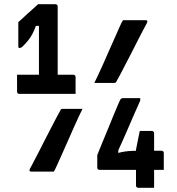

<svg xmlns="http://www.w3.org/2000/svg" viewBox="-20 -806 840 912"><path d="M428 -412Q433 -422 444 -445Q455 -468 468.5 -498.5Q482 -529 496.5 -562Q511 -595 524.5 -625Q538 -655 548 -678Q558 -701 564 -710Q568 -710 583 -710Q598 -710 617.5 -710Q637 -710 652.5 -710Q668 -710 672 -710Q678 -710 679.5 -706.5Q681 -703 678 -697Q673 -687 661.5 -666Q650 -645 636 -617Q622 -589 606 -558Q590 -527 575.5 -499Q561 -471 550 -450Q539 -429 533 -419Q531 -415 528.5 -413.5Q526 -412 522 -412Q519 -412 505.5 -412Q492 -412 475 -412Q458 -412 444.5 -412Q431 -412 428 -412ZM372 -289Q367 -279 356 -256Q345 -233 331.5 -202.5Q318 -172 303.5 -139Q289 -106 275.5 -76Q262 -46 252 -23.5Q242 -1 236 9Q232 9 217 9Q202 9 182.5 9Q163 9 147.5 9Q132 9 128 9Q122 9 120.5 5.5Q119 2 122 -4Q127 -14 138.5 -35Q150 -56 164 -84Q178 -112 194 -143Q210 -174 224.5 -202Q239 -230 250 -251Q261 -272 267 -282Q269 -287 271.5 -288Q274 -289 278 -289Q281 -289 294.5 -289Q308 -289 325 -289Q342 -289 355.5 -289Q369 -289 372 -289ZM712 86Q708 86 697.5 86Q687 86 674.5 86Q662 86 651.5 86Q641 86 637 86Q632 86 629 83Q626 80 626 75V-94Q626 -96 628.5 -108Q631 -120 634 -135.5Q637 -151 640 -165Q643 -179 644 -184H701Q706 -184 709 -181Q712 -178 712 -173V35Q712 42 712 60Q712 78 712 86ZM758 1H453Q448 1 445 -2Q442 -5 442 -10V-69Q442 -69 449.5 -88Q457 -107 469 -136Q481 -165 494.5 -197.5Q508 -230 520 -260Q532 -290 541 -310Q550 -330 551 -332Q554 -337 557.5 -338.5Q561 -340 565 -340Q569 -340 580.5 -340Q592 -340 605.5 -340Q619 -340 630.5 -340Q642 -340 646 -340V-328Q645 -325 636 -305.5Q627 -286 615 -258Q603 -230 589 -198Q575 -166 562.5 -137.5Q550 -109 540.5 -89Q531 -69 529 -64L542 -117V-60L528 -75Q545 -81 560 -84Q575 -87 593.5 -88.5Q612 -90 636 -90H747Q752 -90 755 -87Q758 -84 758 -79Q758 -75 758 -63.5Q758 -52 758 -38.5Q758 -25 758 -14Q758 -3 758 1ZM61 -451H328Q333 -451 336 -448Q339 -445 339 -440Q339 -436 339 -425Q339 -414 339 -400Q339 -386 339 -375Q339 -364 339 -360H72Q67 -360 64 -363Q61 -366 61 -371Q61 -378 61 -386Q61 -394 61 -404.5Q61 -415 61 -427Q61 -439 61 -451ZM254 -396H160L165 -413Q165 -418 165 -423.5Q165 -429 165 -434Q165 -439 165 -442Q165 -444 165 -466Q165 -488 165 -520.5Q165 -553 165 -589.5Q165 -626 165 -659Q165 -692 165 -713L185 -683H133L159 -709Q151 -683 142.5 -663Q134 -643 124 -628Q114 -613 99 -597Q87 -584 82 -581Q77 -578 73 -578Q70 -578 68.5 -579.5Q67 -581 67 -585V-701Q78 -710 90 -721.5Q102 -733 113 -743Q126 -754 138.5 -765.5Q151 -777 161 -786Q167 -786 178.5 -786Q190 -786 203.5 -786Q217 -786 228 -786Q239 -786 243 -786Q248 -786 251 -783Q254 -780 254 -775Q254 -773 254 -745Q254 -717 254 -675Q254 -633 254 -586Q254 -539 254 -497Q254 -455 254 -427Q254 -399 254 -396Z"/></svg>

Font: Recursive SemiBold
Style: Regular
Weight: 600
Version: Version 1.085